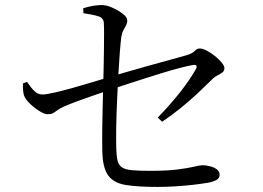

<svg xmlns="http://www.w3.org/2000/svg" viewBox="-20 -770 1040 760"><path d="M309.2 -737.2Q329.2 -743.7 348.5 -746.9Q367.8 -750 383.1 -750Q401.3 -750 425 -739.5Q448.8 -728.9 466.2 -715.3Q483.7 -701.6 483.7 -689.7Q483.7 -678.2 478.8 -669.5Q473.9 -660.7 468.3 -650.4Q462.8 -640.1 460.4 -625Q457.4 -603 454.2 -562.4Q451 -521.8 448.3 -471.3Q445.6 -420.8 443.2 -367.8Q440.9 -314.7 440.1 -267Q439.3 -219.4 440.1 -184.3Q440.9 -153.7 445 -135.4Q449.1 -117 462 -108Q474.8 -99 501.6 -96.4Q528.4 -93.8 574 -93.8Q643.3 -93.8 684.9 -99.4Q726.5 -104.9 748.9 -110.4Q771.2 -115.9 782.1 -115.9Q795.7 -115.9 811.4 -111.9Q827.2 -107.9 838.3 -99.7Q849.4 -91.5 849.4 -77.8Q849.4 -64.4 836.1 -57.3Q822.7 -50.2 802.7 -46.6Q780.3 -42.8 746.1 -38.7Q711.9 -34.7 674.8 -32.4Q637.6 -30.1 603.9 -30.1Q525.8 -30.1 477.9 -37.8Q430 -45.6 408.3 -75.5Q386.5 -105.4 385 -170.6Q384.2 -210.6 384.7 -259Q385.2 -307.3 386.5 -353.2Q387.8 -399.1 388.5 -431.3Q389.3 -463.5 390.2 -499.6Q391.1 -535.6 391.4 -570.7Q391.7 -605.7 391.9 -634.5Q392.1 -663.2 390.9 -680Q389.7 -699.4 368.2 -705.9Q346.7 -712.5 310.2 -717.8ZM87.3 -445.6Q102 -423.5 115.8 -409.7Q129.7 -396 148.2 -396Q162.6 -396 195.2 -403.4Q227.8 -410.8 267.6 -422Q307.4 -433.1 344.2 -444.3Q381 -455.5 404 -462.3Q433.2 -471.1 475.8 -483.5Q518.4 -495.9 564.6 -508.8Q610.9 -521.7 652.1 -533Q693.4 -544.3 719.7 -551.8Q741.2 -558.3 750.5 -568.2Q759.7 -578.1 770.6 -578.1Q782.1 -578.1 798.5 -569.6Q814.9 -561 830.8 -548.3Q846.8 -535.6 857.5 -522.4Q868.3 -509.2 868.3 -499.7Q868.3 -489.4 860 -483.2Q851.8 -476.9 839.8 -470.8Q827.8 -464.7 816.5 -452.9Q795.8 -432.4 765.4 -403.6Q735 -374.8 698.5 -345Q662.1 -315.1 621.6 -288L604.6 -304.9Q652.2 -353.4 692.2 -404.2Q732.2 -455.1 754.8 -495.5Q760.4 -505.3 757.5 -510Q754.5 -514.7 743.5 -512.7Q725 -509.7 692.1 -501.1Q659.3 -492.5 620.1 -480.5Q581 -468.5 540.9 -455.5Q500.7 -442.5 465.9 -431.3Q431.1 -420.1 408.5 -411.9Q383.7 -403.9 352.1 -392.8Q320.4 -381.7 288.9 -370.4Q257.5 -359 233.2 -348.2Q215.7 -340.2 206.5 -333.2Q197.3 -326.3 189.6 -322Q181.8 -317.8 167.5 -317.8Q156.8 -317.8 137.5 -329.5Q118.2 -341.1 101.1 -357.1Q84 -373.1 77.4 -386.8Q72.5 -397.1 71.5 -411.4Q70.4 -425.7 70.8 -440Z"/></svg>

Font: Noto Serif SC
Style: Regular
Weight: 200
Designer: Ryoko NISHIZUKA 西塚涼子 (kana & ideographs); Frank Grießhammer (Latin, Greek & Cyrillic); Wenlong ZHANG 张文龙 (bopomofo); San
Foundry: Adobe
Version: Version 2.001;hotconv 1.1.0;makeotfexe 2.6.0